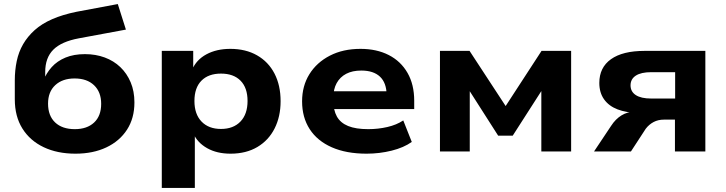

<svg xmlns="http://www.w3.org/2000/svg" viewBox="-20 -747 3580 947"><path d="M352 11Q263 11 195.5 -21Q128 -53 90.5 -113Q53 -173 53 -257V-351Q53 -400 62.5 -445.5Q72 -491 94 -529Q116 -567 151 -598.5Q186 -630 237.5 -652.5Q289 -675 358 -689L561 -727L601 -601L369 -558Q283 -542 243 -502Q203 -462 203 -392V-347H193Q208 -386 235 -416Q262 -446 303 -463Q344 -480 399 -480Q452 -480 496.5 -463.5Q541 -447 573.5 -416Q606 -385 624.5 -341Q643 -297 643 -242Q643 -164 606.5 -107.5Q570 -51 504.5 -20Q439 11 352 11ZM349 -110Q409 -110 444 -142.5Q479 -175 479 -235Q479 -293 444 -326.5Q409 -360 348 -360Q288 -360 252.5 -327Q217 -294 217 -236Q217 -176 252 -143Q287 -110 349 -110Z M778 180V-496H933V-402H927Q948 -452 998 -479Q1048 -506 1116 -506Q1192 -506 1248 -474Q1304 -442 1334 -384Q1364 -326 1364 -248Q1364 -172 1334.5 -113.5Q1305 -55 1249.5 -22Q1194 11 1117 11Q1050 11 1002 -16Q954 -43 934 -88H941V180ZM1070 -111Q1131 -111 1166 -147.5Q1201 -184 1201 -249Q1201 -314 1166.5 -349Q1132 -384 1070 -384Q1008 -384 973.5 -349Q939 -314 939 -249Q939 -184 974 -147.5Q1009 -111 1070 -111Z M1788 11Q1688 11 1616.5 -20.5Q1545 -52 1507.5 -110Q1470 -168 1470 -247Q1470 -323 1506 -381Q1542 -439 1607 -472.5Q1672 -506 1758 -506Q1838 -506 1897.5 -475.5Q1957 -445 1990 -387.5Q2023 -330 2023 -250V-209H1602V-297H1904L1887 -280Q1886 -339 1854 -369Q1822 -399 1762 -399Q1718 -399 1687.5 -383Q1657 -367 1640.5 -337Q1624 -307 1624 -264V-253Q1624 -204 1641.5 -172.5Q1659 -141 1697 -125.5Q1735 -110 1796 -110Q1845 -110 1890.5 -120.5Q1936 -131 1969 -153L2011 -47Q1972 -19 1912 -4Q1852 11 1788 11Z M2150 0V-496H2296L2474 -224L2651 -496H2797V0H2650V-318H2663L2509 -78H2437L2283 -319H2297V0Z M2910 0 2994 -126Q3016 -160 3045.5 -178Q3075 -196 3110 -196H3129L3127 -190Q3069 -191 3026 -207.5Q2983 -224 2959.5 -257Q2936 -290 2936 -338Q2936 -414 2993.5 -455Q3051 -496 3159 -496H3459V0H3309V-157H3255Q3226 -157 3203.5 -145Q3181 -133 3165 -112L3092 0ZM3192 -261H3310V-391H3192Q3142 -391 3116 -374Q3090 -357 3090 -326Q3090 -295 3116 -278Q3142 -261 3192 -261Z"/></svg>

Font: Nunito Sans 10pt SemiExpanded ExtraBold
Style: Regular
Weight: 800
Width: 6
Designer: Vernon Adams
Foundry: Vernon Adams
Version: Version 3.101;gftools[0.9.27]